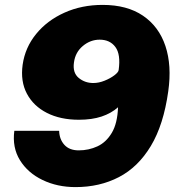

<svg xmlns="http://www.w3.org/2000/svg" viewBox="-20 -753 730 784"><path d="M288.5 11Q214 11 153.8 -18Q93.5 -47 61.5 -98.8Q29.5 -150.5 38.5 -219H221.5Q222.5 -184 243 -161.5Q263.5 -139 301.5 -139Q342.5 -139 378 -155.5Q413.5 -172 436.5 -210.5Q459.5 -249 462 -315Q434.5 -290.5 395 -277.2Q355.5 -264 302 -264Q226.5 -264 171.5 -292Q116.5 -320 89.8 -370.5Q63 -421 72.5 -489Q82.5 -559 127.5 -614.2Q172.5 -669.5 243 -701.2Q313.5 -733 399 -733Q499 -733 564 -688.8Q629 -644.5 655.5 -565Q682 -485.5 667 -380Q648 -243.5 596 -157Q544 -70.5 465.5 -29.8Q387 11 288.5 11ZM361 -414Q383.5 -414 407 -423.5Q430.5 -433 447 -445.5Q463.5 -458 464.5 -467Q473.5 -531 451.2 -561Q429 -591 387 -591Q349 -591 318.2 -565.2Q287.5 -539.5 282 -498Q276 -456 301.2 -435Q326.5 -414 361 -414Z"/></svg>

Font: Public Sans Black
Style: Italic
Weight: 900
Italic angle: -8°
Designer: The Public Sans project authors (U.S. Web Design System). Libre Franklin designed by Pablo Impallari and Rodrigo Fuenzal
Version: Version 1.007; ttfautohint (v1.8.1) -l 8 -r 50 -G 200 -x 14 